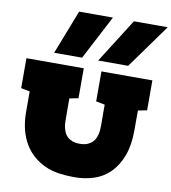

<svg xmlns="http://www.w3.org/2000/svg" viewBox="-115 -1231 1192 1338"><g transform="rotate(10 481.0 -562.0)"><path d="M737.3 -820.8H524.9L722.7 -1133.3H961.9ZM411.1 -820.8H213.4L335 -1133.3H574.2ZM858.4 -525.9Q857.9 -510.3 857.9 -495.4Q857.9 -480.5 857.9 -466.3V-383.8Q857.9 -280.3 829.8 -205.3Q801.8 -130.4 753.2 -81.8Q704.6 -33.2 639.6 -12.2Q574.7 8.8 501.5 8.8Q444.3 8.8 391.8 1.2Q339.4 -6.3 293.9 -27.1Q248.5 -47.9 211.4 -79.8Q174.3 -111.8 147.7 -156Q121.1 -200.2 106.7 -256.8Q92.3 -313.5 92.3 -383.8V-525.9L29.8 -538.1V-750H435.5V-538.1L373 -525.9V-462.9Q373 -450.7 373 -438.2Q373 -425.8 373.3 -415Q373.5 -404.3 373.5 -396Q373.5 -387.7 373.5 -383.8Q373.5 -371.6 374 -355.5Q374.5 -339.4 378.2 -322Q381.8 -304.7 389.2 -287.6Q396.5 -270.5 410.4 -257.1Q424.3 -243.7 445.6 -235.4Q466.8 -227.1 498 -227.1Q529.3 -227.1 550.5 -235.4Q571.8 -243.7 585.9 -257.1Q600.1 -270.5 607.7 -287.6Q615.2 -304.7 618.7 -322Q622.1 -339.4 622.8 -355.5Q623.5 -371.6 623.5 -383.8Q623.5 -387.7 623.5 -396Q623.5 -404.3 623.3 -415Q623 -425.8 623 -438.2Q623 -450.7 623 -462.9V-525.9L560.5 -538.1V-750H920.9V-538.1Z"/></g></svg>

Font: Holtwood One SC
Style: Regular
Weight: 400
Version: Version 1.000